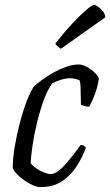

<svg xmlns="http://www.w3.org/2000/svg" viewBox="-20 -763 449 783"><path d="M146 0Q132 0 115.5 -7Q99 -14 82 -25.5Q65 -37 51.5 -50.5Q38 -64 32 -77Q32 -118 40.5 -167.5Q49 -217 62 -266Q75 -315 90.5 -354.5Q106 -394 121 -414Q134 -424 153.5 -438.5Q173 -453 198 -467Q223 -481 249.5 -490.5Q276 -500 302 -500Q317 -500 335.5 -489.5Q354 -479 368 -465Q382 -451 383 -442Q379 -411 367 -379Q355 -347 344 -328Q333 -328 324.5 -330.5Q316 -333 310 -336Q310 -348 309.5 -368Q309 -388 308.5 -407Q308 -426 305 -435Q294 -440 283.5 -442Q273 -444 266 -444Q250 -444 230 -438Q210 -432 194 -424Q174 -398 158.5 -355Q143 -312 131 -263Q119 -214 112.5 -169Q106 -124 105 -97Q115 -85 130 -75Q145 -65 161 -59Q177 -53 187 -53Q200 -53 216.5 -65Q233 -77 249.5 -96Q266 -115 282 -135.5Q298 -156 309 -172Q317 -172 322.5 -168.5Q328 -165 330 -160Q318 -126 295 -88.5Q272 -51 235.5 -25.5Q199 0 146 0ZM228 -564Q222 -568 214.5 -574.5Q207 -581 206 -586Q243 -633 276 -668Q309 -703 332.5 -723Q356 -743 363 -743Q370 -743 380.5 -735.5Q391 -728 400 -716.5Q409 -705 409 -692Z"/></svg>

Font: Texturina 12pt ExtraLight
Style: Italic
Weight: 250
Italic angle: -11°
Designer: Guillermo Torres Carreño
Foundry: Omnibus-Type
Version: Version 1.002